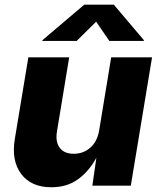

<svg xmlns="http://www.w3.org/2000/svg" viewBox="-20 -790 677 817"><path d="M198.7 6.8Q112.8 6.8 70.3 -49.6Q27.8 -106 43 -198.2L100.6 -545.9H274.4L222.7 -232.4Q214.8 -187 233.9 -161.4Q252.9 -135.7 293.9 -135.7Q335 -135.7 364.5 -161.9Q394 -188 401.9 -234.9L453.1 -545.9H627L536.6 0H373L390.1 -118.7Q359.4 -62 312.5 -27.6Q265.6 6.8 198.7 6.8ZM306.2 -615.7H160.2L160.6 -619.1L338.4 -770H464.4L592.3 -619.1L591.8 -615.7H445.3L389.2 -697.8Z"/></svg>

Font: Inter Extra Bold
Style: Italic
Weight: 800
Italic angle: -9.39999°
Designer: Rasmus Andersson
Foundry: rsms
Version: Version 4.000;git-3c8e0fc